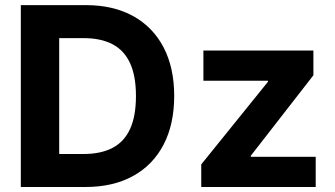

<svg xmlns="http://www.w3.org/2000/svg" viewBox="-20 -748 1339 768"><path d="M321.3 0H131.8V-132H314.3Q382.9 -132 429.6 -156.2Q476.4 -180.3 500.1 -231.7Q523.8 -283.1 523.8 -364.1Q523.8 -444.9 500 -496Q476.2 -547.2 429.6 -571.3Q383.1 -595.5 314.6 -595.5H128.5V-727.5H323.4Q433.2 -727.5 512.3 -683.9Q591.4 -640.3 634.1 -558.9Q676.8 -477.4 676.8 -364.1Q676.8 -250.6 634 -168.9Q591.3 -87.3 511.7 -43.7Q432.1 0 321.3 0ZM216.8 -727.5V0H63.3V-727.5ZM785 0V-90.4L1051.8 -420.9V-425H793.6V-545.9H1233.6V-446.9L983.2 -125V-120.9H1242.8V0Z"/></svg>

Font: Inter
Style: Regular
Weight: 400
Designer: Rasmus Andersson
Foundry: rsms
Version: Version 4.000;git-8c9346024